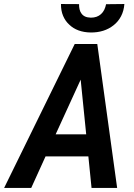

<svg xmlns="http://www.w3.org/2000/svg" viewBox="-55 -928 662 948"><path d="M381.3 -155.8 397 0H523.4L425.3 -710.9H314L-34.7 0H99.1L169.9 -155.8ZM219.7 -264.6 343.3 -534.7 370.6 -264.6ZM559.1 -908.2 468.8 -907.2Q465.8 -892.1 459.7 -879.6Q453.6 -867.2 443.8 -858.4Q434.1 -849.6 421.6 -845.2Q409.2 -840.8 393.6 -840.8Q376.5 -841.3 365.2 -846.4Q354 -851.6 347.2 -861.3Q340.8 -869.6 337.9 -881.8Q335 -894 335.4 -907.7L246.1 -908.2Q245.6 -875.5 256.6 -849.6Q267.6 -823.7 287.1 -806.2Q306.2 -787.6 333 -777.8Q359.9 -768.1 392.1 -767.6Q425.3 -767.1 454.3 -776.1Q483.4 -785.2 506.3 -803.7Q528.8 -821.3 542.7 -847.9Q556.6 -874.5 559.1 -908.2Z"/></svg>

Font: Roboto Mono SemiBold
Style: Italic
Weight: 600
Italic angle: -10°
Monospace: yes
Designer: Google
Version: Version 3.000